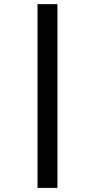

<svg xmlns="http://www.w3.org/2000/svg" viewBox="-20 -750 515 927"><path d="M161.1 -730H257.3V157.2H161.1Z"/></svg>

Font: Carlito
Style: Bold Italic
Weight: 700
Italic angle: -7°
Designer: Lukasz Dziedzic
Foundry: tyPoland Lukasz Dziedzic
Version: Version 1.104